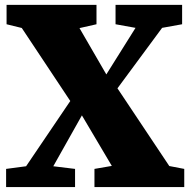

<svg xmlns="http://www.w3.org/2000/svg" viewBox="-20 -763 771 783"><path d="M4.9 -74.2 86.4 -85 266.6 -351.1 68.8 -648.9 6.8 -664.1V-743.2H373.5V-664.1L304.2 -648.4L413.6 -459.5L532.7 -649.4L451.2 -664.1V-743.2H722.7V-664.1L641.1 -649.4L459 -402.8L670.4 -85.9L731.4 -74.2V0H365.2V-74.2L436 -86.4L314 -292.5L197.3 -85L286.1 -74.2V0H4.9Z"/></svg>

Font: Merriweather UltraBold
Style: Regular
Weight: 900
Designer: Eben Sorkin ( sorkintype@gmail.com )
Foundry: Eben Sorkin
Version: Version 1.570; ttfautohint (v1.3) -l 8 -r 32 -G 0 -x 0 -H 60